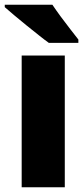

<svg xmlns="http://www.w3.org/2000/svg" viewBox="-30 -786 353 806"><path d="M242 0H61V-553H242ZM190 -766Q204 -745 224.5 -717Q245 -689 265.5 -663Q286 -637 299 -620V-606H175Q158 -618 133 -638Q108 -658 80.5 -680Q53 -702 29 -722.5Q5 -743 -10 -756V-766Z"/></svg>

Font: Noto Sans Gurmukhi SemiCondensed Black
Style: Regular
Weight: 900
Width: 4
Designer: Jelle Bosma - Monotype Design Team
Foundry: Monotype Imaging Inc.
Version: Version 2.004; ttfautohint (v1.8.4.7-5d5b)